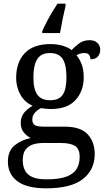

<svg xmlns="http://www.w3.org/2000/svg" viewBox="-20 -786 578 1046"><path d="M231 240Q127 240 75 201.5Q23 163 23 94Q23 35 61 5Q99 -25 148 -34Q128 -43 110.5 -63.5Q93 -84 93 -116Q93 -146 108.5 -168Q124 -190 158 -210Q115 -228 91.5 -269.5Q68 -311 68 -361Q68 -447 115 -496.5Q162 -546 256 -546Q292 -546 324 -536Q356 -526 370 -513Q384 -529 409 -548Q434 -567 467 -567Q497 -567 511.5 -551.5Q526 -536 526 -515Q526 -494 513.5 -478.5Q501 -463 473 -463Q473 -474 466.5 -485.5Q460 -497 440 -497Q417 -497 397 -485Q414 -464 425 -435.5Q436 -407 436 -364Q436 -290 391.5 -241Q347 -192 256 -192Q244 -192 228.5 -193.5Q213 -195 203 -197Q184 -187 170 -172Q156 -157 156 -134Q156 -116 167.5 -106Q179 -96 218 -96H331Q420 -96 458 -54Q496 -12 496 53Q496 139 431.5 189.5Q367 240 231 240ZM253 -240Q302 -240 322 -270Q342 -300 342 -365Q342 -433 321.5 -465Q301 -497 252 -497Q204 -497 183 -464Q162 -431 162 -364Q162 -300 183.5 -270Q205 -240 253 -240ZM233 191Q305 191 344 175.5Q383 160 398.5 132.5Q414 105 414 70Q414 24 388 8.5Q362 -7 312 -7H214Q186 -7 161 0.5Q136 8 120 28Q104 48 104 88Q104 117 115 140.5Q126 164 154 177.5Q182 191 233 191ZM210 -616Q219 -637 233 -664Q247 -691 263 -718Q279 -745 293 -766H337V-753Q329 -720 321 -681Q313 -642 307 -606H210Z"/></svg>

Font: Noto Serif Grantha
Style: Regular
Weight: 400
Designer: Monotype Design Team
Foundry: Monotype Imaging Inc.
Version: Version 2.004; ttfautohint (v1.8.4.7-5d5b)